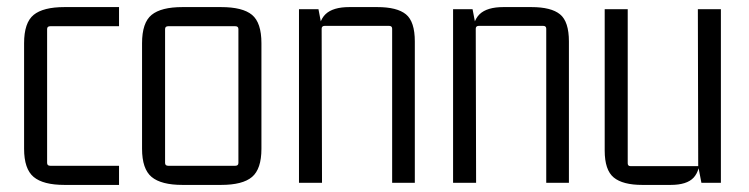

<svg xmlns="http://www.w3.org/2000/svg" viewBox="-20 -516 2113 542"><path d="M316 6H162Q102 6 75 -16.5Q48 -39 48 -96V-394Q48 -452 75 -474Q102 -496 162 -496H316V-442H122Q113 -442 113 -434V-56Q113 -48 122 -48H316Z M644 -442H455Q446 -442 446 -434V-56Q446 -48 455 -48H644Q653 -48 653 -56V-434Q653 -442 644 -442ZM381 -96V-394Q381 -452 408 -474Q435 -496 495 -496H604Q665 -496 691.5 -474Q718 -452 718 -394V-96Q718 -39 691.5 -16.5Q665 6 604 6H495Q435 6 408 -16.5Q381 -39 381 -96Z M966 -496H1045Q1101 -496 1126 -475.5Q1151 -455 1151 -399V0H1087V-435Q1087 -443 1078 -443H897Q888 -443 888 -435L889 0H824V-490H879L888 -443L878 -409Q878 -456 899 -476Q920 -496 966 -496Z M1401 -496H1480Q1536 -496 1561 -475.5Q1586 -455 1586 -399V0H1522V-435Q1522 -443 1513 -443H1332Q1323 -443 1323 -435L1324 0H1259V-490H1314L1323 -443L1313 -409Q1313 -456 1334 -476Q1355 -496 1401 -496Z M1873 6H1793Q1738 6 1712.5 -15Q1687 -36 1687 -91V-490H1752V-55Q1752 -47 1760 -47H1951L1950 -490H2015V0H1960L1951 -47L1957 -81Q1957 -35 1938 -14.5Q1919 6 1873 6Z"/></svg>

Font: Gemunu Libre ExtraLight Light
Style: Regular
Weight: 300
Version: Version 1.100